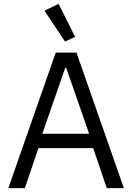

<svg xmlns="http://www.w3.org/2000/svg" viewBox="-20 -969 681 989"><path d="M530 0 460 -206H178L108 0H23L267 -698H374L618 0ZM321 -620H316L198 -280H439ZM209 -914 282 -949 367 -779 315 -755Z"/></svg>

Font: IBM Plex Sans Devanagari
Style: Regular
Weight: 400
Designer: Mike Abbink, Paul van der Laan, Pieter van Rosmalen, Erin McLaughlin
Foundry: Bold Monday
Version: Version 1.1